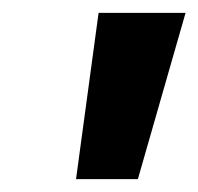

<svg xmlns="http://www.w3.org/2000/svg" viewBox="-20 -734 308 298"><path d="M98 -456H194L268 -714H133Z"/></svg>

Font: Noto Sans
Style: Bold Italic
Weight: 700
Italic angle: -12°
Designer: Monotype Design Team
Foundry: Monotype Imaging Inc.
Version: Version 2.013